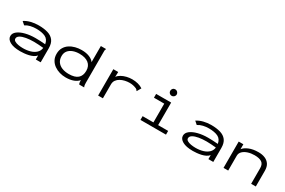

<svg xmlns="http://www.w3.org/2000/svg" viewBox="105 -1772 4290 2890"><g transform="rotate(30 2250.0 -327.0)"><path d="M318 11Q201 11 138 -24.5Q75 -60 75 -115Q75 -164 122 -200.5Q169 -237 247.5 -257Q326 -277 420 -277Q455 -277 501 -275Q547 -273 592 -269Q579 -348 519 -376.5Q459 -405 360 -405Q311 -405 262.5 -394Q214 -383 175 -357L123 -403Q171 -435 234 -451Q297 -467 368 -467Q458 -467 526 -447Q594 -427 631.5 -378Q669 -329 669 -243V0H584V-70Q564 -45 531.5 -29Q499 -13 461 -4.5Q423 4 385.5 7.5Q348 11 318 11ZM160 -119Q160 -94 185 -79Q210 -64 248.5 -57Q287 -50 329 -50Q401 -50 458.5 -67.5Q516 -85 552 -120Q588 -155 594 -207Q555 -211 509 -214Q463 -217 429 -217Q357 -217 295.5 -206.5Q234 -196 197 -174Q160 -152 160 -119Z M1106 10Q1052 10 1000 -5Q948 -20 905.5 -50Q863 -80 837.5 -125Q812 -170 812 -230Q812 -294 838.5 -339.5Q865 -385 908.5 -413.5Q952 -442 1005 -455.5Q1058 -469 1112 -469Q1195 -469 1252 -444.5Q1309 -420 1331 -384V-665H1421V-658Q1415 -652 1413.5 -645Q1412 -638 1412 -621V-71Q1412 -53 1414 -35.5Q1416 -18 1425 0H1339Q1330 -18 1328.5 -35.5Q1327 -53 1327 -71Q1299 -34 1242 -12Q1185 10 1106 10ZM1122 -58Q1227 -58 1277.5 -102Q1328 -146 1328 -231Q1328 -315 1271.5 -359.5Q1215 -404 1113 -404Q1051 -404 1001.5 -385.5Q952 -367 923 -331Q894 -295 894 -240Q894 -180 923 -139.5Q952 -99 1003.5 -78.5Q1055 -58 1122 -58Z M1668 -457H1753L1750 -370Q1771 -401 1810.5 -423Q1850 -445 1897.5 -456.5Q1945 -468 1992 -468Q2046 -468 2094 -455.5Q2142 -443 2178 -418L2142 -355L2137 -346L2131 -350Q2129 -358 2123.5 -363Q2118 -368 2105 -377Q2074 -390 2045.5 -396Q2017 -402 1984 -402Q1946 -402 1905.5 -393Q1865 -384 1829.5 -364.5Q1794 -345 1772.5 -314.5Q1751 -284 1751 -241V1H1668Z M2403 0V-65H2591V-391H2412V-457H2673V-65H2847V0ZM2628 -548Q2605 -548 2588.5 -564.5Q2572 -581 2572 -604Q2572 -628 2588 -644.5Q2604 -661 2628 -661Q2651 -661 2668 -644Q2685 -627 2685 -604Q2685 -581 2668 -564.5Q2651 -548 2628 -548Z M3318 11Q3201 11 3138 -24.5Q3075 -60 3075 -115Q3075 -164 3122 -200.5Q3169 -237 3247.5 -257Q3326 -277 3420 -277Q3455 -277 3501 -275Q3547 -273 3592 -269Q3579 -348 3519 -376.5Q3459 -405 3360 -405Q3311 -405 3262.5 -394Q3214 -383 3175 -357L3123 -403Q3171 -435 3234 -451Q3297 -467 3368 -467Q3458 -467 3526 -447Q3594 -427 3631.5 -378Q3669 -329 3669 -243V0H3584V-70Q3564 -45 3531.5 -29Q3499 -13 3461 -4.5Q3423 4 3385.5 7.5Q3348 11 3318 11ZM3160 -119Q3160 -94 3185 -79Q3210 -64 3248.5 -57Q3287 -50 3329 -50Q3401 -50 3458.5 -67.5Q3516 -85 3552 -120Q3588 -155 3594 -207Q3555 -211 3509 -214Q3463 -217 3429 -217Q3357 -217 3295.5 -206.5Q3234 -196 3197 -174Q3160 -152 3160 -119Z M3847 0V-457H3928V-371Q3956 -410 4023.5 -439Q4091 -468 4188 -468Q4251 -468 4301 -447.5Q4351 -427 4379.5 -384Q4408 -341 4408 -272V0H4327V-270Q4327 -342 4284 -370.5Q4241 -399 4158 -399Q4097 -399 4044.5 -382Q3992 -365 3960 -333.5Q3928 -302 3928 -258V0Z"/></g></svg>

Font: Inconsolata ExtraExpanded
Style: Regular
Weight: 400
Width: 8
Monospace: yes
Designer: Raph Levien, Cyreal, Brenton Simpson
Foundry: Raph Levien, Cyreal, Google
Version: Version 3.001; ttfautohint (v1.8.2.53-6de2)